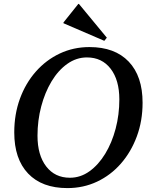

<svg xmlns="http://www.w3.org/2000/svg" viewBox="-20 -947 755 983"><path d="M325 16Q195 16 124 -58.5Q53 -133 53 -269Q53 -362 82 -441.5Q111 -521 163.5 -580.5Q216 -640 286 -673Q356 -706 438 -706Q568 -706 639 -631.5Q710 -557 710 -421Q710 -328 680.5 -248.5Q651 -169 599 -109.5Q547 -50 477 -17Q407 16 325 16ZM338 -37Q392 -37 438 -70Q484 -103 518.5 -159.5Q553 -216 572 -288Q591 -360 591 -438Q591 -537 546.5 -595Q502 -653 425 -653Q371 -653 324.5 -620Q278 -587 244 -530.5Q210 -474 191 -402Q172 -330 172 -252Q172 -153 216.5 -95Q261 -37 338 -37ZM514 -738 305 -828V-832L381 -927H384L527 -754Z"/></svg>

Font: Platypi
Style: Italic
Weight: 400
Italic angle: -13°
Designer: David Sargent
Foundry: Bolt Cutter Type
Version: Version 1.200; ttfautohint (v1.8.4.7-5d5b)